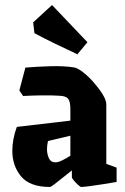

<svg xmlns="http://www.w3.org/2000/svg" viewBox="-20 -733 496 764"><path d="M179 11Q99 11 64 -31Q29 -73 29 -133Q29 -179 47 -228L260 -253V-299Q260 -328 251.5 -339.5Q243 -351 217 -352Q188 -354 146 -353.5Q104 -353 72 -351L57 -373L81 -464Q128 -468 181 -469.5Q234 -471 273 -465Q288 -463 310 -446Q332 -429 353 -405Q374 -381 388.5 -357.5Q403 -334 403 -318V-81L444 -66V-9Q420 -5 389.5 0Q359 5 335 8Q311 11 303 11Q300 11 291 3Q282 -5 274 -14.5Q266 -24 266 -28V-55Q248 -41 229 -25.5Q210 -10 196 0.5Q182 11 179 11ZM167 -139Q167 -120 174.5 -103.5Q182 -87 201 -87Q211 -87 226.5 -94.5Q242 -102 260 -113V-193L171 -172Q167 -156 167 -139ZM288 -517Q249 -535 200.5 -558.5Q152 -582 117 -601L112 -644L187 -713L328 -565Z"/></svg>

Font: Grenze Gotisch ExtraBold
Style: Regular
Weight: 800
Designer: Renata Polastri
Foundry: Omnibus-Type
Version: Version 1.001